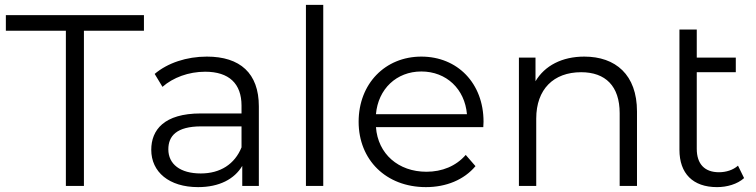

<svg xmlns="http://www.w3.org/2000/svg" viewBox="-20 -762 3100 787"><path d="M250 0H324V-636H570V-700H4V-636H250Z M828 -530C745 -530 667 -504 614 -459L646 -406C689 -444 753 -468 821 -468C919 -468 970 -419 970 -329V-297H803C652 -297 600 -229 600 -148C600 -57 673 5 792 5C879 5 941 -28 973 -82V0H1041V-326C1041 -462 964 -530 828 -530ZM803 -51C719 -51 670 -89 670 -150C670 -204 703 -244 805 -244H970V-158C942 -89 883 -51 803 -51Z M1234 0H1305V-742H1234Z M1962 -263C1962 -421 1855 -530 1707 -530C1559 -530 1450 -419 1450 -263C1450 -107 1562 5 1726 5C1809 5 1882 -25 1929 -81L1889 -127C1849 -81 1792 -58 1728 -58C1613 -58 1529 -131 1521 -241H1961C1961 -249 1962 -257 1962 -263ZM1707 -469C1810 -469 1885 -397 1894 -294H1521C1530 -397 1605 -469 1707 -469Z M2375 -530C2284 -530 2213 -493 2175 -429V-526H2107V0H2178V-276C2178 -396 2249 -466 2362 -466C2462 -466 2520 -409 2520 -298V0H2591V-305C2591 -456 2503 -530 2375 -530Z M3005 -83C2985 -65 2956 -56 2927 -56C2868 -56 2836 -90 2836 -152V-466H2996V-526H2836V-641H2765V-148C2765 -51 2820 5 2919 5C2960 5 3002 -7 3030 -32Z"/></svg>

Font: Talent
Style: Regular
Weight: 400
Designer: Mike Powis
Version: Version 1.001;hotconv 1.0.109;makeotfexe 2.5.65596